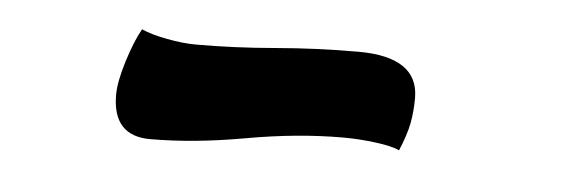

<svg xmlns="http://www.w3.org/2000/svg" viewBox="-26 -875 652 219"><g transform="rotate(5 300.0 -765.0)"><path d="M150 -703Q107 -703 107 -750Q107 -765 114.5 -789Q122 -813 130 -827Q141 -822 159.5 -818.5Q178 -815 193 -815Q237 -815 283.5 -819Q330 -823 378 -823Q447 -823 447 -776Q447 -761 444.5 -747.5Q442 -734 434 -715Q426 -719 407 -721.5Q388 -724 369 -724Q317 -724 258.5 -713.5Q200 -703 150 -703Z"/></g></svg>

Font: Lemonada
Style: Regular
Weight: 400
Designer: Mohamed Gaber (Arabic), Eduardo Tunni (Latin)
Foundry: Kief Type Foundry
Version: Version 4.005